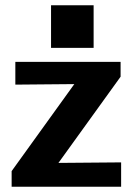

<svg xmlns="http://www.w3.org/2000/svg" viewBox="-20 -706 516 726"><path d="M24 0V-59L261 -388Q223 -388 149 -387Q75 -386 38 -386V-472H436V-416L201 -90Q239 -90 320 -91Q401 -92 438 -92V0ZM173 -525V-686H334V-525Z"/></svg>

Font: Coval
Style: Black
Weight: 1000
Foundry: Context Ltd
Version: Version 001.000